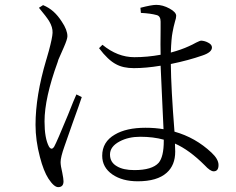

<svg xmlns="http://www.w3.org/2000/svg" viewBox="-20 -751 968 789"><path d="M219 18Q202 18 179 -17Q159 -48 144 -106Q126 -174 126 -238Q126 -357 170 -505L171 -508Q174 -520 181 -543Q195 -595 196 -616Q197 -639 182 -664Q171 -682 140 -719L157 -730Q181 -720 199.5 -703.5Q218 -687 234 -662Q257 -628 257 -602Q257 -590 242 -556Q229 -527 220 -506Q219 -503 217 -496Q163 -348 163 -252Q163 -183 181 -149Q192 -131 203 -149Q214 -169 259 -278Q285 -344 294 -363L316 -352Q308 -327 279 -247Q251 -168 245 -150Q229 -105 229 -85Q229 -70 236 -41Q241 -16 241 -6Q241 18 219 18ZM546 -6Q483 -6 442 -34Q400 -63 400 -111Q400 -168 452 -198Q499 -226 578 -226Q618 -226 652 -220Q651 -245 648 -306Q642 -425 640 -481Q580 -471 530 -471Q486 -471 457 -487Q424 -504 387 -553L401 -567Q463 -516 532 -516Q585 -516 640 -526Q639 -559 640 -632Q640 -654 640 -662Q640 -685 624 -689Q599 -696 559 -698L557 -719Q603 -731 622 -731Q649 -731 676.5 -716Q704 -701 704 -686Q704 -677 699 -662Q693 -641 689 -618Q684 -594 682 -535Q726 -547 756 -561Q770 -567 786 -576Q802 -584 807 -584Q822 -583 835 -576Q851 -568 851 -556Q851 -536 812 -523Q755 -503 682 -488Q683 -387 697 -210Q783 -186 849 -124Q878 -97 878 -73Q878 -47 858 -47Q844 -47 821 -72Q758 -135 699 -161Q700 -148 700 -128Q700 -72 665 -41Q626 -6 546 -6ZM532 -52Q605 -52 632 -82Q653 -107 653 -172V-177Q610 -189 556 -189Q508 -189 472 -170Q432 -149 432 -116Q432 -84 460 -68Q486 -52 532 -52Z"/></svg>

Font: GenRyuMin TW L
Style: Regular
Weight: 300
Version: Version 1.501;PS 1;hotconv 16.6.51;makeotf.lib2.5.65220